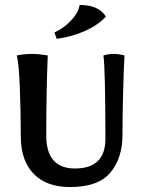

<svg xmlns="http://www.w3.org/2000/svg" viewBox="-20 -751 571 776"><path d="M64 -200Q64 -303 60 -400Q56 -497 48 -527Q78 -533 110 -533Q137 -533 173 -527Q167 -385 167 -203Q167 -70 283 -70Q406 -70 406 -190Q406 -468 398 -527Q419 -533 440 -533Q459 -533 483 -527Q480 -470 477.5 -374Q475 -278 475 -205Q475 -113 426.5 -54Q378 5 263 5Q168 5 116 -48.5Q64 -102 64 -200ZM200 -620Q238 -637 267.5 -668.5Q297 -700 302 -731Q379 -731 408 -684Q377 -650 325 -626.5Q273 -603 209 -594Z"/></svg>

Font: Mirza Medium
Style: Regular
Weight: 500
Designer: Arabic design by Kourosh Beigpour, Latin design by Eduardo Tunni, engineering by Lasse Fister
Version: Version 1.0010g